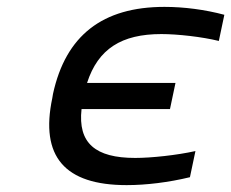

<svg xmlns="http://www.w3.org/2000/svg" viewBox="-20 -529 672 558"><path d="M134 -256 132 -244C96 -74 168 9 348 9C405 9 470 1 532 -14L548 -90C494 -78 420 -70 373 -70C257 -70 206 -113 217 -212H474L490 -288H233C265 -387 333 -430 449 -430C496 -430 567 -422 616 -410L632 -486C576 -501 515 -509 458 -509C278 -509 171 -426 134 -256Z"/></svg>

Font: LT Wave Mono
Style: Italic
Weight: 400
Designer: Daniel Lyons
Version: Version 2.5 (Glyphs App)